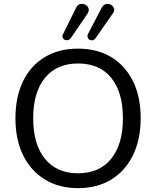

<svg xmlns="http://www.w3.org/2000/svg" viewBox="-20 -966 809 995"><path d="M384 9Q286 9 213 -35.5Q140 -80 100 -161Q60 -242 60 -353Q60 -464 99.5 -545Q139 -626 212 -670Q285 -714 384 -714Q484 -714 556.5 -670Q629 -626 669 -545.5Q709 -465 709 -354Q709 -243 669 -161.5Q629 -80 556.5 -35.5Q484 9 384 9ZM384 -68Q495 -68 556 -143Q617 -218 617 -353Q617 -488 556.5 -562.5Q496 -637 384 -637Q274 -637 213 -562.5Q152 -488 152 -353Q152 -218 213 -143Q274 -68 384 -68ZM348 -770Q338 -757 325.5 -757.5Q313 -758 306.5 -767.5Q300 -777 307 -790L374 -925Q382 -942 396 -945Q410 -948 422.5 -941.5Q435 -935 439 -922Q443 -909 432 -893ZM475 -768Q466 -756 454 -757Q442 -758 436 -768Q430 -778 437 -792L507 -926Q516 -942 530 -945Q544 -948 555.5 -941Q567 -934 571 -921.5Q575 -909 563 -894Z"/></svg>

Font: Chiron GoRound TC N
Style: Regular
Weight: 350
Designer: Ryoko NISHIZUKA 西塚涼子 (kana, bopomofo & ideographs); Paul D. Hunt (Latin, Greek & Cyrillic); Sandoll Communications 산돌커뮤니
Foundry: Adobe
Version: Version 1.000;hotconv 1.1.1;makeotfexe 2.6.0